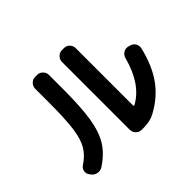

<svg xmlns="http://www.w3.org/2000/svg" viewBox="-153 -1011 1307 1307"><g transform="rotate(-45 500.0 -358.0)"><path d="M556.6 25.4Q533.2 25.4 516.6 8.3Q500 -8.8 500 -32.2V-684.6Q500 -708 517.1 -725.1Q534.2 -742.2 556.6 -742.2H577.1Q600.6 -742.2 616.7 -725.1Q632.8 -708 632.8 -684.6V-132.8Q632.8 -129.9 635.7 -128.4Q638.7 -127 641.6 -128.9Q771.5 -199.2 824.2 -397.5Q830.1 -420.9 850.1 -433.1Q870.1 -445.3 891.6 -440.4L905.3 -436.5Q928.7 -431.6 940.9 -411.6Q953.1 -391.6 948.2 -369.1Q916 -233.4 852.1 -144Q788.1 -54.7 683.6 1Q639.6 25.4 577.1 25.4ZM98.6 -2.9 90.8 -13.7Q77.1 -30.3 81.1 -52.7Q85 -75.2 103.5 -86.9Q161.1 -125 189.9 -173.8Q218.8 -222.7 230.5 -308.6Q242.2 -394.5 242.2 -554.7V-684.6Q242.2 -708 258.8 -725.1Q275.4 -742.2 297.9 -742.2H318.4Q341.8 -742.2 358.4 -725.1Q375 -708 375 -684.6V-554.7Q375 -376 358.4 -272.9Q341.8 -169.9 301.3 -104.5Q260.7 -39.1 182.6 11.7Q163.1 24.4 138.2 20.5Q113.3 16.6 98.6 -2.9Z"/></g></svg>

Font: Rounded Mgen+ 2m bold
Style: Bold
Weight: 700
Designer: [Source Han Sans]
Ryoko NISHIZUKA  (kana & ideographs); Paul D. Hunt (Latin, Greek & Cyrillic); Wenlong ZHANG  (bopomofo
Version: Version 1.059.20150602